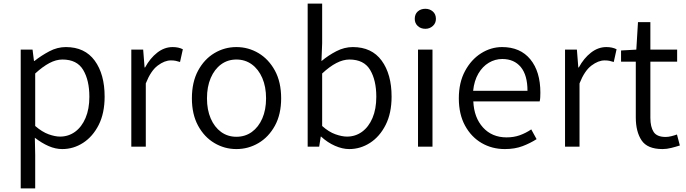

<svg xmlns="http://www.w3.org/2000/svg" viewBox="-20 -816 3816 1068"><path d="M95.2 231.9V-540H161.1L168.9 -477.1H171.9Q209.5 -506.8 254.2 -530.5Q298.8 -554.2 346.2 -554.2Q451.7 -554.2 506.8 -478.8Q562 -403.3 562 -278.8Q562 -186.5 529.1 -121.3Q496.1 -56.2 442.4 -21.5Q388.7 13.2 326.2 13.2Q288.6 13.2 250.5 -3.4Q212.4 -20 173.8 -49.8L175.8 44.9V231.9ZM314 -56.2Q360.8 -56.2 397.7 -83Q434.6 -109.9 455.8 -159.7Q477.1 -209.5 477.1 -277.8Q477.1 -369.6 442.6 -427.2Q408.2 -484.9 327.1 -484.9Q292 -484.9 254.6 -465.1Q217.3 -445.3 175.8 -407.2V-115.2Q214.4 -82 250.2 -69.1Q286.1 -56.2 314 -56.2Z M710.4 0V-540H776.4L784.2 -440.9H787.1Q814.9 -492.2 854.7 -523.2Q894.5 -554.2 940.4 -554.2Q973.1 -554.2 997.1 -542L981.4 -471.2Q967.8 -475.6 956.8 -477.8Q945.8 -480 930.2 -480Q895.5 -480 857.2 -451.2Q818.8 -422.4 791 -352.1V0Z M1294.9 13.2Q1229 13.2 1172.6 -20.3Q1116.2 -53.7 1081.8 -116.9Q1047.4 -180.2 1047.4 -269Q1047.4 -359.4 1081.8 -423.1Q1116.2 -486.8 1172.6 -520.5Q1229 -554.2 1294.9 -554.2Q1361.3 -554.2 1418 -520.5Q1474.6 -486.8 1509.3 -423.1Q1543.9 -359.4 1543.9 -269Q1543.9 -180.2 1509.3 -116.9Q1474.6 -53.7 1418 -20.3Q1361.3 13.2 1294.9 13.2ZM1294.9 -55.2Q1343.8 -55.2 1380.9 -82Q1418 -108.9 1439 -157Q1460 -205.1 1460 -269Q1460 -333.5 1439 -382.1Q1418 -430.7 1380.9 -457.8Q1343.8 -484.9 1294.9 -484.9Q1246.6 -484.9 1209.7 -457.8Q1172.9 -430.7 1152.1 -382.1Q1131.3 -333.5 1131.3 -269Q1131.3 -205.1 1152.1 -157Q1172.9 -108.9 1209.7 -82Q1246.6 -55.2 1294.9 -55.2Z M1922.4 13.2Q1884.8 13.2 1843.5 -4.9Q1802.2 -22.9 1766.1 -56.2H1764.2L1755.4 0H1691.4V-795.9H1772V-575.2L1768.1 -476.1Q1806.6 -508.3 1851.1 -531.2Q1895.5 -554.2 1942.4 -554.2Q2047.9 -554.2 2103 -478.8Q2158.2 -403.3 2158.2 -278.8Q2158.2 -186.5 2125.2 -121.3Q2092.3 -56.2 2038.6 -21.5Q1984.9 13.2 1922.4 13.2ZM1910.2 -56.2Q1957 -56.2 1993.9 -83Q2030.8 -109.9 2052 -159.7Q2073.2 -209.5 2073.2 -277.8Q2073.2 -369.6 2038.8 -427.2Q2004.4 -484.9 1923.3 -484.9Q1855 -484.9 1772 -407.2V-115.2Q1809.1 -82 1845.7 -69.1Q1882.3 -56.2 1910.2 -56.2Z M2305.2 0V-540H2385.7V0ZM2346.2 -655.8Q2320.3 -655.8 2303.7 -671.4Q2287.1 -687 2287.1 -710.9Q2287.1 -737.3 2303.7 -752.2Q2320.3 -767.1 2346.2 -767.1Q2370.1 -767.1 2387.5 -752.2Q2404.8 -737.3 2404.8 -710.9Q2404.8 -687 2387.5 -671.4Q2370.1 -655.8 2346.2 -655.8Z M2788.1 13.2Q2716.8 13.2 2658.9 -20.5Q2601.1 -54.2 2566.7 -117.4Q2532.2 -180.7 2532.2 -269Q2532.2 -356.9 2566.7 -420.9Q2601.1 -484.9 2656 -519.5Q2710.9 -554.2 2772.9 -554.2Q2874 -554.2 2929.9 -486.1Q2985.8 -418 2985.8 -300.8Q2985.8 -287.6 2985.1 -274.7Q2984.4 -261.7 2981.9 -252H2612.8Q2616.7 -162.1 2666.7 -106.9Q2716.8 -51.8 2797.9 -51.8Q2837.9 -51.8 2871.3 -63.7Q2904.8 -75.7 2935.1 -96.2L2964.8 -42Q2929.7 -19.5 2887 -3.2Q2844.2 13.2 2788.1 13.2ZM2611.8 -311H2914.1Q2914.1 -397.9 2877 -442.9Q2839.8 -487.8 2773.9 -487.8Q2733.9 -487.8 2699 -467Q2664.1 -446.3 2640.9 -406.7Q2617.7 -367.2 2611.8 -311Z M3123 0V-540H3189L3196.8 -440.9H3199.7Q3227.5 -492.2 3267.3 -523.2Q3307.1 -554.2 3353 -554.2Q3385.7 -554.2 3409.7 -542L3394 -471.2Q3380.4 -475.6 3369.4 -477.8Q3358.4 -480 3342.8 -480Q3308.1 -480 3269.8 -451.2Q3231.4 -422.4 3203.6 -352.1V0Z M3665.5 13.2Q3581.1 13.2 3548.8 -35.2Q3516.6 -83.5 3516.6 -163.1V-473.1H3434.6V-535.2L3519.5 -540L3528.8 -692.9H3597.7V-540H3746.6V-473.1H3597.7V-160.2Q3597.7 -110.4 3615.7 -82.3Q3633.8 -54.2 3682.6 -54.2Q3697.8 -54.2 3715.1 -58.6Q3732.4 -63 3745.6 -67.9L3761.7 -6.8Q3739.3 0.5 3713.9 6.8Q3688.5 13.2 3665.5 13.2Z"/></svg>

Font: `nÑOS CN Normal
Style: Regular
Weight: 350
Designer: Ryoko NISHIZUKA ?XZm?[P (kana & ideographs); Paul D. Hunt (Latin, Greek & Cyrillic); Wenlong ZHANG _ e??? (bopomofo); Sa
Foundry: Adobe Systems Incorporated
Version: Version 1.004 June 21, 2023